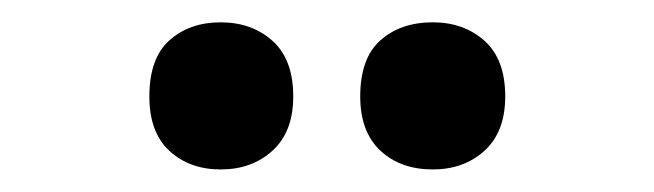

<svg xmlns="http://www.w3.org/2000/svg" viewBox="-20 -770 586 172"><path d="M113.8 -683.6Q113.8 -717.8 131.8 -733.9Q149.9 -750 177.7 -750Q205.6 -750 224.1 -733.4Q242.7 -716.8 242.7 -683.6Q242.7 -651.9 224.1 -635Q205.6 -618.2 177.7 -618.2Q149.9 -618.2 131.8 -634.8Q113.8 -651.4 113.8 -683.6ZM302.7 -683.6Q302.7 -717.8 320.8 -733.9Q338.9 -750 367.7 -750Q395.5 -750 414.1 -733.4Q432.6 -716.8 432.6 -683.6Q432.6 -651.9 414.1 -635Q395.5 -618.2 367.7 -618.2Q338.9 -618.2 320.8 -635Q302.7 -651.9 302.7 -683.6Z"/></svg>

Font: Open Sans SemiCondensed
Style: Bold
Weight: 700
Width: 4
Designer: Monotype Design Team
Foundry: Monotype Imaging Inc.
Version: Version 3.003